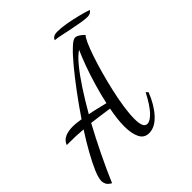

<svg xmlns="http://www.w3.org/2000/svg" viewBox="-259 -970 1201 1201"><g transform="rotate(-45 342.0 -369.5)"><path d="M27 87Q2 73 -4.5 57.5Q-11 42 -11 32Q-11 4 9 -43Q29 -90 63 -151Q97 -212 139 -277Q104 -280 77.5 -281Q51 -282 23 -282H-5Q7 -313 35.5 -325.5Q64 -338 103 -338Q120 -338 138 -336Q156 -334 175 -331Q226 -407 278 -476.5Q330 -546 375.5 -601Q421 -656 453 -686Q488 -721 508 -721Q520 -721 535 -711.5Q550 -702 566 -686Q556 -678 540.5 -644Q525 -610 507.5 -558.5Q490 -507 473 -446Q456 -385 441.5 -321Q427 -257 418.5 -199.5Q410 -142 410 -99Q410 -60 418.5 -39.5Q427 -19 446 -19Q471 -19 504.5 -54.5Q538 -90 578 -167L591 -154Q560 -74 512.5 -22Q465 30 413 30Q370 30 351 -8.5Q332 -47 332 -111Q332 -140 336 -175Q340 -210 348 -252Q304 -259 268 -263.5Q232 -268 201 -272Q154 -185 109.5 -93.5Q65 -2 27 87ZM356 -292Q370 -355 389 -420.5Q408 -486 429.5 -545Q451 -604 471 -649Q440 -629 401 -581.5Q362 -534 318.5 -467.5Q275 -401 229 -321Q262 -315 294.5 -307Q327 -299 356 -292ZM656 -757Q634 -757 600.5 -762.5Q567 -768 530.5 -775.5Q494 -783 461.5 -790Q429 -797 406 -799Q416 -826 453 -826Q490 -826 532 -818.5Q574 -811 617 -800.5Q660 -790 695 -778Q682 -757 656 -757Z"/></g></svg>

Font: Dancing Script Medium
Style: Regular
Weight: 500
Designer: Pablo Impallari
Foundry: Pablo Impallari
Version: Version 2.000